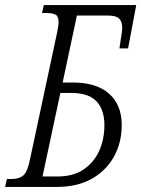

<svg xmlns="http://www.w3.org/2000/svg" viewBox="-49 -734 555 754"><path d="M-29 0 -22 -31H-5Q26 -31 42.5 -45Q59 -59 69 -109L175 -605Q181 -633 181 -648Q181 -670 169 -676.5Q157 -683 133 -683H116L123 -714H486L454 -544H420L427 -591Q429 -601 430 -610.5Q431 -620 431 -625Q431 -649 419 -661Q407 -673 374 -673H253L197 -410H236Q330 -410 379.5 -366Q429 -322 429 -243Q429 -173 398 -118Q367 -63 310.5 -31.5Q254 0 175 0ZM231 -369H188L118 -41H178Q238 -41 278.5 -68Q319 -95 340 -140.5Q361 -186 361 -243Q361 -303 330 -336Q299 -369 231 -369Z"/></svg>

Font: Noto Serif ExtraCondensed Light
Style: Italic
Weight: 300
Width: 2
Italic angle: -12°
Designer: Monotype Design Team
Foundry: Monotype Imaging Inc.
Version: Version 2.014; ttfautohint (v1.8.4.7-5d5b)